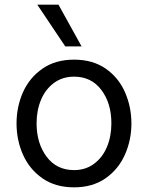

<svg xmlns="http://www.w3.org/2000/svg" viewBox="-20 -797 635 824"><path d="M79 -402Q107 -464 162.5 -502.5Q218 -541 298 -541Q378 -541 433.5 -502.5Q489 -464 516.5 -401Q544 -338 544 -267Q544 -196 516 -133Q488 -70 432.5 -31.5Q377 7 298 7Q218 7 162.5 -31.5Q107 -70 79 -132.5Q51 -195 51 -267Q51 -339 79 -402ZM137 -268Q137 -182 180 -124.5Q223 -67 298 -67Q347 -67 383.5 -94Q420 -121 439 -166.5Q458 -212 458 -268Q458 -354 415 -411Q372 -468 298 -468Q248 -468 211.5 -441Q175 -414 156 -368.5Q137 -323 137 -268ZM140 -777H231L330 -598H260Z"/></svg>

Font: Lopes Sans
Style: Regular
Weight: 400
Designer: Gabriel Lam, Diego Maldonado
Foundry: TypeRant, Foresti Design
Version: Version 4.000